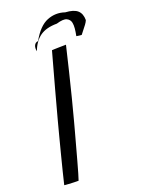

<svg xmlns="http://www.w3.org/2000/svg" viewBox="-155 -892 711 964"><g transform="rotate(-20 201.0 -409.5)"><path d="M92 3Q83.5 3 69.2 2.8Q55 2.5 40.2 1.5Q25.5 0.5 16.5 -0.5Q23 -28.5 32.8 -67.5Q42.5 -106.5 53.8 -150.2Q65 -194 76.2 -236.8Q87.5 -279.5 97 -316Q115 -384 139 -471.5Q163 -559 190.5 -658.5Q195 -659 204.2 -659.2Q213.5 -659.5 225 -659.8Q236.5 -660 247.2 -660.2Q258 -660.5 266 -660.5Q251 -596.5 234.5 -529Q218 -461.5 202.2 -399Q186.5 -336.5 173 -287Q167.5 -266 158.5 -233.2Q149.5 -200.5 139.5 -163.8Q129.5 -127 120 -92.5Q110.5 -58 103 -32.2Q95.5 -6.5 92 3ZM117.5 -679.5Q113.5 -698 119.5 -711Q125.5 -724 140.5 -725.5Q179 -794 225 -812.2Q271 -830.5 318 -814.5Q363 -812 382.5 -794.5Q402 -777 402 -742.5Q398 -732.5 390 -721.8Q382 -711 373 -700Q364 -689 357 -679.5Q349 -679.5 343 -680.8Q337 -682 329.5 -683Q334 -705.5 335.5 -722.5Q337 -739.5 334.5 -752.5Q331 -770.5 314 -778.8Q297 -787 259 -775.5Q202.5 -775.5 169 -751.8Q135.5 -728 117.5 -679.5Z"/></g></svg>

Font: Grandstander Thin Light
Style: Italic
Weight: 300
Italic angle: -15°
Version: Version 1.200